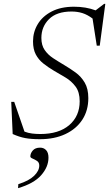

<svg xmlns="http://www.w3.org/2000/svg" viewBox="-20 -715 568 1000"><path d="M440 -204Q440 -139.5 408.8 -91.5Q377.5 -43.5 320.8 -16.8Q264 10 188 10Q142.5 10 111.5 4.2Q80.5 -1.5 46 -17L38.5 -184.5H54L107.5 -29.5Q127 -22 147.5 -19.5Q168 -17 189.5 -17Q287 -17 341 -63.8Q395 -110.5 395 -187.5Q395 -235.5 373.5 -264.2Q352 -293 320.8 -311.5Q289.5 -330 259.5 -347.5Q230 -365 205.5 -384.5Q181 -404 166.5 -431.2Q152 -458.5 152 -499.5Q152 -548.5 176.8 -589.5Q201.5 -630.5 249.2 -655.2Q297 -680 365.5 -680Q428 -680 478 -661L522.5 -695H528.5L499.5 -477H484L462 -618.5Q435.5 -638.5 409.2 -646.8Q383 -655 352.5 -655Q275 -655 235.2 -615.2Q195.5 -575.5 195.5 -517.5Q195.5 -479.5 212.5 -454.8Q229.5 -430 256.5 -412.2Q283.5 -394.5 314 -376.5Q344.5 -358.5 373.5 -337.5Q402.5 -316.5 421.2 -284.8Q440 -253 440 -204ZM138 100Q138 83.5 150.8 68.8Q163.5 54 189 54Q208 54 220.2 67Q232.5 80 232.5 106Q232.5 154.5 194.2 197.8Q156 241 74 265L75.5 244Q130.5 227 157.5 200.8Q184.5 174.5 184.5 147.5Q184.5 131 172.8 123.2Q161 115.5 149.5 110.8Q138 106 138 100Z"/></svg>

Font: Newsreader Text Light
Style: Italic
Weight: 300
Italic angle: -17°
Designer: Hugues Gentile
Foundry: Production Type
Version: Version 1.001